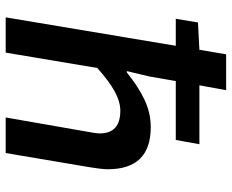

<svg xmlns="http://www.w3.org/2000/svg" viewBox="-90 -725 815 675"><g transform="rotate(90 317.5 -387.5)"><path d="M141 -598H46L59 -676L155 -681L171 -775H297L280 -681H487L472 -598H265L249 -506L230 -426H235Q284 -466 330.5 -488Q377 -510 427 -510Q575 -510 575 -359Q575 -338 568 -296L518 0H393L442 -281Q449 -316 449 -331Q449 -403 369 -403Q338 -403 302 -383.5Q266 -364 219 -322L165 0H41Z"/></g></svg>

Font: Nebula Sans Semibold
Style: Regular
Weight: 600
Italic angle: -9°
Designer: Paul D. Hunt for Adobe (as Source Sans)
Foundry: Nebula Entertainment & Broadcasting LLC
Version: Version 1.010